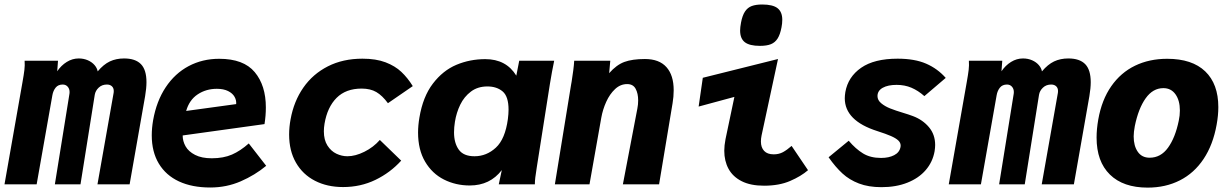

<svg xmlns="http://www.w3.org/2000/svg" viewBox="-46 -820 5466 854"><path d="M63.5 -550H212L208.5 -503Q226 -529 251 -544.5Q276 -560 304 -560Q326.5 -560 345 -551.8Q363.5 -543.5 374.8 -530.2Q386 -517 388.5 -502.5Q414.5 -533.5 442.5 -546.8Q470.5 -560 506 -560Q556 -560 580.8 -534.8Q605.5 -509.5 605.5 -454.5Q605.5 -428 599.5 -392.5L530.5 0H387.5L459.5 -407.5Q460 -410 460 -415Q460 -428.5 451.8 -436.2Q443.5 -444 429.5 -444Q407.5 -444 393 -430.2Q378.5 -416.5 375.5 -398.5L312 0H198L263 -403.5Q263.5 -406 263.5 -410.5Q263.5 -425 255 -434.5Q246.5 -444 233 -444Q212.5 -444 201.5 -430.2Q190.5 -416.5 187 -396.5L117 0H-26L54 -454.5Q60 -488 62.5 -508.8Q65 -529.5 63.5 -550Z M629 -218Q629 -250 635 -285Q650 -370 691 -431.8Q732 -493.5 793.2 -526Q854.5 -558.5 929 -558.5Q1037.5 -558.5 1087 -499.2Q1136.5 -440 1136.5 -342Q1136.5 -305.5 1130.5 -268L766.5 -217.5Q766.5 -192 779.5 -169Q792.5 -146 821.8 -131Q851 -116 896 -116Q948 -116 985.8 -132.5Q1023.5 -149 1060.5 -182L1138 -82.5Q1088 -41 1024.8 -13.5Q961.5 14 889 14Q808.5 14 750.2 -13Q692 -40 660.5 -92.2Q629 -144.5 629 -218ZM918.5 -425Q870.5 -425 833.2 -400.2Q796 -375.5 782 -326.5L1004.5 -357Q1006 -374 997.2 -389.5Q988.5 -405 968.5 -415Q948.5 -425 918.5 -425Z M1240 -221.5Q1240 -255 1246.5 -289.5Q1261 -369.5 1303.2 -430.2Q1345.5 -491 1412.5 -525Q1479.5 -559 1566 -559Q1626.5 -559 1669 -542.8Q1711.5 -526.5 1739.2 -500.2Q1767 -474 1790 -437L1679.5 -361Q1654.5 -395 1628 -410.5Q1601.5 -426 1562.5 -426Q1492.5 -426 1451.2 -384.8Q1410 -343.5 1397.5 -270Q1394.5 -252 1394.5 -236Q1394.5 -197.5 1410.5 -172.5Q1426.5 -147.5 1450.5 -136.2Q1474.5 -125 1499 -125Q1534.5 -125 1574.8 -145Q1615 -165 1643.5 -197.5L1738.5 -105.5Q1690 -52 1624 -20Q1558 12 1480 12Q1409 12 1354.8 -16Q1300.5 -44 1270.2 -96.8Q1240 -149.5 1240 -221.5Z M1813.5 -230.5Q1813.5 -262 1819.5 -297Q1835 -390 1879.5 -448.2Q1924 -506.5 1984.2 -531.8Q2044.5 -557 2112.5 -557Q2205.5 -557 2250.5 -483.5L2263.5 -550H2419Q2414.5 -528.5 2409.2 -500.2Q2404 -472 2400 -447L2341.5 -75.5L2340 -65Q2337 -47 2335 -30.8Q2333 -14.5 2333 0H2172.5Q2174.5 -11 2186 -63.5Q2133.5 5 2043.5 5Q1981 5 1928.5 -21.5Q1876 -48 1844.8 -101Q1813.5 -154 1813.5 -230.5ZM2213 -290.5Q2216 -314 2216 -332Q2216 -391 2189.8 -413.2Q2163.5 -435.5 2122 -435.5Q2079 -435.5 2048.8 -412.8Q2018.5 -390 2001.2 -354.5Q1984 -319 1977.5 -278.5Q1973.5 -253.5 1973.5 -231.5Q1973.5 -184 1994.5 -154.5Q2015.5 -125 2064.5 -125Q2118 -125 2159.5 -163.2Q2201 -201.5 2213 -290.5Z M2496.5 -456.5Q2500.5 -482.5 2503.8 -506.8Q2507 -531 2508 -550H2668.5L2663.5 -494.5Q2696 -531.5 2731.2 -544.5Q2766.5 -557.5 2822.5 -557.5Q2886 -557.5 2918.2 -521.5Q2950.5 -485.5 2950.5 -418.5Q2950.5 -390 2945.5 -360.5L2885.5 0H2724.5L2789 -337.5Q2792.5 -355 2792.5 -373.5Q2792.5 -404.5 2781.2 -425.2Q2770 -446 2743.5 -446Q2713.5 -446 2689.8 -423.8Q2666 -401.5 2650.5 -367.2Q2635 -333 2628.5 -296.5L2576 0H2422L2494 -442.5Z M3175.5 -149.5Q3175.5 -172.5 3181 -201L3220.5 -389L3061.5 -346L3080 -474L3414.5 -557.5L3341.5 -218Q3338.5 -204 3338.5 -190.5Q3338.5 -164 3352.8 -148.8Q3367 -133.5 3395.5 -133.5Q3418.5 -133.5 3436.5 -143.2Q3454.5 -153 3475 -171L3548 -63Q3517 -36 3468.2 -15Q3419.5 6 3352.5 6Q3292.5 6 3253 -14Q3213.5 -34 3194.5 -69Q3175.5 -104 3175.5 -149.5ZM3246 -684Q3246 -698.5 3250 -719.5Q3256 -751.5 3267.8 -769Q3279.5 -786.5 3297.8 -793.2Q3316 -800 3344 -800Q3391.5 -800 3412.5 -783.5Q3433.5 -767 3433.5 -732Q3433.5 -715.5 3430 -698Q3424 -666.5 3412.8 -648.8Q3401.5 -631 3383 -623.5Q3364.5 -616 3334 -616Q3288 -616 3267 -632.2Q3246 -648.5 3246 -684Z M3639.5 -120.5 3729 -194Q3760 -157.5 3792.8 -137.5Q3825.5 -117.5 3873 -117.5Q3907.5 -117.5 3931.2 -129.8Q3955 -142 3959.5 -166.5Q3960 -168.5 3960 -172.5Q3960 -185.5 3949.2 -195.5Q3938.5 -205.5 3916.8 -215Q3895 -224.5 3856 -237Q3711.5 -283 3711.5 -383Q3711.5 -394.5 3714 -410.5Q3726 -478 3784.2 -518.5Q3842.5 -559 3946.5 -559Q4022.5 -559 4073.5 -536.8Q4124.5 -514.5 4160.5 -473.5L4065.5 -392.5Q4038 -417 4008 -429.8Q3978 -442.5 3942 -442.5Q3903.5 -442.5 3880.2 -429.5Q3857 -416.5 3857 -392.5Q3857 -374.5 3873.5 -360.8Q3890 -347 3913.2 -337.8Q3936.5 -328.5 3973 -317.5Q3993.5 -311.5 4015 -303.5Q4058.5 -287 4086 -254.2Q4113.5 -221.5 4113.5 -175Q4113.5 -163.5 4111 -147Q4102.5 -99.5 4071.5 -63.5Q4040.5 -27.5 3990 -7.5Q3939.5 12.5 3874.5 12.5Q3817 12.5 3774.5 -3.8Q3732 -20 3701 -48.5Q3670 -77 3639.5 -120.5Z M4263.5 -550H4412L4408.5 -503Q4426 -529 4451 -544.5Q4476 -560 4504 -560Q4526.5 -560 4545 -551.8Q4563.5 -543.5 4574.8 -530.2Q4586 -517 4588.5 -502.5Q4614.5 -533.5 4642.5 -546.8Q4670.5 -560 4706 -560Q4756 -560 4780.8 -534.8Q4805.5 -509.5 4805.5 -454.5Q4805.5 -428 4799.5 -392.5L4730.5 0H4587.5L4659.5 -407.5Q4660 -410 4660 -415Q4660 -428.5 4651.8 -436.2Q4643.5 -444 4629.5 -444Q4607.5 -444 4593 -430.2Q4578.5 -416.5 4575.5 -398.5L4512 0H4398L4463 -403.5Q4463.5 -406 4463.5 -410.5Q4463.5 -425 4455 -434.5Q4446.5 -444 4433 -444Q4412.5 -444 4401.5 -430.2Q4390.5 -416.5 4387 -396.5L4317 0H4174L4254 -454.5Q4260 -488 4262.5 -508.8Q4265 -529.5 4263.5 -550Z M4831.5 -208Q4831.5 -246 4839 -288.5Q4854.5 -376 4896.8 -436.5Q4939 -497 5002.5 -527.8Q5066 -558.5 5145.5 -558.5Q5256.5 -558.5 5314.8 -502.5Q5373 -446.5 5373 -343.5Q5373 -307 5365.5 -265.5Q5349.5 -176 5307.5 -113Q5265.5 -50 5202 -17.8Q5138.5 14.5 5058.5 14.5Q4950 14.5 4890.8 -43.5Q4831.5 -101.5 4831.5 -208ZM5197 -283Q5202 -306 5202 -328.5Q5202 -373 5182.5 -400.5Q5163 -428 5128.5 -428Q5082 -428 5049.8 -382.8Q5017.5 -337.5 5001.5 -259Q4996.5 -232.5 4996.5 -213.5Q4996.5 -171 5014.8 -144.8Q5033 -118.5 5067.5 -118.5Q5117 -118.5 5149.2 -163Q5181.5 -207.5 5197 -283Z"/></svg>

Font: JuliaMono Black
Style: Italic
Weight: 900
Italic angle: -9°
Monospace: yes
Designer: cormullion
Foundry: corm
Version: Version 0.057; ttfautohint (v1.8.4)